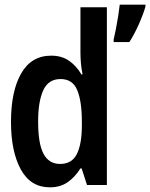

<svg xmlns="http://www.w3.org/2000/svg" viewBox="-20 -791 642 821"><path d="M466 -622Q470 -639 475.5 -666.5Q481 -694 485.5 -723Q490 -752 492 -771H602V-763Q593 -731 573.5 -687Q554 -643 533 -611H466ZM193 10Q111 10 69 -66.5Q27 -143 27 -270Q27 -401 70.5 -477Q114 -553 199 -553Q244 -553 275.5 -531Q307 -509 328 -473H333Q328 -497 326 -521Q324 -545 324 -568V-760H437V0H352L329 -71H324Q301 -34 269.5 -12Q238 10 193 10ZM237 -90Q288 -90 309 -133Q330 -176 330 -254V-272Q330 -357 310.5 -405Q291 -453 239 -453Q187 -453 165 -405Q143 -357 143 -271Q143 -177 166 -133.5Q189 -90 237 -90Z"/></svg>

Font: Noto Sans Mono Condensed SemiBold
Style: Regular
Weight: 600
Width: 3
Designer: Monotype Design Team
Foundry: Monotype Imaging Inc.
Version: Version 2.014